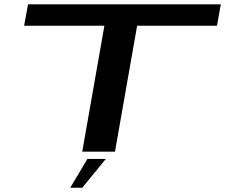

<svg xmlns="http://www.w3.org/2000/svg" viewBox="-20 -695 1052 880"><path d="M357 0H507L608.5 -577H974.5L992 -675H108.5L90.5 -577H458.5ZM302 165.5H357L465 33.5H380.5Z"/></svg>

Font: Anybody ExtraExpanded Medium
Style: Italic
Weight: 500
Width: 8
Italic angle: -10°
Version: Version 1.113;gftools[0.9.25]